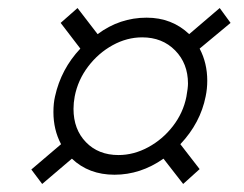

<svg xmlns="http://www.w3.org/2000/svg" viewBox="-20 -534 607 478"><path d="M58 -112 132 -175Q113 -211 113 -255Q113 -277 117 -294Q132 -362 180 -413L131 -477L173 -514L223 -449Q278 -490 345 -490Q408 -490 451 -449L527 -514L554 -477L477 -413Q496 -377 496 -333Q496 -313 492 -294Q479 -228 429 -175L477 -113L436 -76L387 -139Q330 -99 265 -99Q201 -99 159 -139L85 -76ZM444 -293Q448 -315 448 -326Q448 -376 416 -408.5Q384 -441 334 -441Q296 -441 260.5 -421.5Q225 -402 199.5 -368.5Q174 -335 166 -294Q163 -278 163 -263Q163 -212 194 -180Q225 -148 275 -148Q313 -148 349 -167.5Q385 -187 410.5 -220Q436 -253 444 -293Z"/></svg>

Font: Taviraj Medium
Style: Italic
Weight: 500
Italic angle: -12°
Designer: Katatrad Team
Foundry: CadsonDemak
Version: Version 1.001